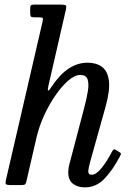

<svg xmlns="http://www.w3.org/2000/svg" viewBox="-20 -800 578 830"><path d="M500 -127Q467 -64 431.2 -27Q395.5 10 346.5 10Q317 10 296 -5.2Q275 -20.5 275 -56.5Q275 -62 276.5 -73Q278 -84 280.5 -92L343 -330Q354.5 -372.5 359.8 -405.5Q365 -438.5 358.5 -457.2Q352 -476 327.5 -476Q303.5 -476 275.5 -452Q247.5 -428 220 -388.2Q192.5 -348.5 170.5 -300.5Q148.5 -252.5 137.5 -204L95 -20Q92.5 -9 89.5 -4.5Q86.5 0 72 0H28Q8.5 0 5.5 -4.2Q2.5 -8.5 6 -23.5L164 -706.5Q167 -719.5 164.2 -722.2Q161.5 -725 150 -725H128.5Q116 -725 113.2 -729Q110.5 -733 110.5 -746V-761Q110.5 -772.5 113.2 -776.2Q116 -780 127 -780H244Q261 -780 264.5 -776.2Q268 -772.5 265 -759L189.5 -430Q180 -388.5 204 -426.5Q272 -529 358.5 -529Q396.5 -529 421 -510.8Q445.5 -492.5 450.8 -451.5Q456 -410.5 437 -341L368.5 -96Q366.5 -89 364 -76.2Q361.5 -63.5 361.5 -60Q361.5 -44.5 376 -44.5Q395.5 -44.5 418.8 -73.2Q442 -102 464 -144Q468 -151.5 471.2 -153.8Q474.5 -156 482.5 -151L496 -142.5Q502.5 -138.5 502.8 -136Q503 -133.5 500 -127Z"/></svg>

Font: Besley* Narrow
Style: Italic
Weight: 400
Width: 4
Italic angle: -13°
Designer: Owen Earl
Foundry: indestructible type*
Version: Version 3.000; ttfautohint (v1.8.3)